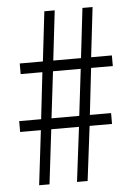

<svg xmlns="http://www.w3.org/2000/svg" viewBox="-52 -754 546 793"><g transform="rotate(-5 221.0 -357.0)"><path d="M334 -464H424V-508H338L362 -714H320L296 -508H181L205 -714H162L138 -508H42V-464H132L110 -271H19V-226H105L78 0H121L148 -226H263L235 0H279L307 -226H400V-271H312ZM153 -271 176 -464H291L268 -271Z"/></g></svg>

Font: Noto Sans Lao Looped ExtraCondensed Light
Style: Regular
Weight: 300
Width: 2
Designer: Mark Frömberg, Ben Mitchell
Foundry: The Fontpad Ltd
Version: Version 1.002